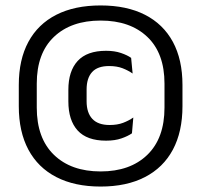

<svg xmlns="http://www.w3.org/2000/svg" viewBox="-20 -672 739 705"><path d="M349.5 13Q254 13 186.8 -21.8Q119.5 -56.5 84.2 -122.5Q49 -188.5 49 -282V-360Q49 -453 84.2 -518.2Q119.5 -583.5 186.8 -617.8Q254 -652 349.5 -652Q445 -652 512.2 -617.8Q579.5 -583.5 614.8 -518.2Q650 -453 650 -360V-282Q650 -188.5 614.8 -122.5Q579.5 -56.5 512.2 -21.8Q445 13 349.5 13ZM369.5 -155.5Q299 -155.5 265 -193Q231 -230.5 231 -300V-342Q231 -411 265.2 -448.2Q299.5 -485.5 369.5 -485.5Q400.5 -485.5 424 -477.5Q447.5 -469.5 461.5 -459.5L467 -402Q450.5 -413.5 429.8 -421.5Q409 -429.5 380.5 -429.5Q338 -429.5 318 -407.2Q298 -385 298 -343.5V-300Q298 -258 319 -235.5Q340 -213 382.5 -213Q411 -213 432 -221Q453 -229 469.5 -240.5L464.5 -182.5Q449.5 -172 425.8 -163.8Q402 -155.5 369.5 -155.5ZM349.5 -42.5Q458 -42.5 521 -103.5Q584 -164.5 584 -277V-365Q584 -476.5 521 -536.5Q458 -596.5 349.5 -596.5Q241 -596.5 178 -536.5Q115 -476.5 115 -365V-277Q115 -164.5 178 -103.5Q241 -42.5 349.5 -42.5Z"/></svg>

Font: Anek Gujarati Medium Medium
Style: Regular
Weight: 500
Version: Version 1.003